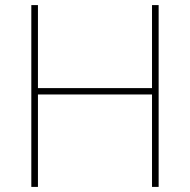

<svg xmlns="http://www.w3.org/2000/svg" viewBox="-20 -734 746 754"><path d="M103 0V-714H129V-388H577V-714H603V0H577V-363H129V0Z"/></svg>

Font: Noto Sans Symbols Thin
Style: Regular
Weight: 250
Version: Version 2.002